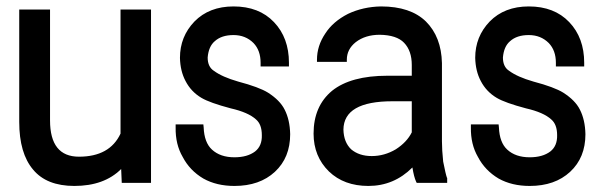

<svg xmlns="http://www.w3.org/2000/svg" viewBox="-20 -580 1913 609"><path d="M366.2 0 364.3 -43.9Q310.5 9.8 215.8 9.8Q127.9 9.8 85 -42Q41 -93.8 41 -193.4V-549.8H138.7V-198.2Q138.7 -83 230.5 -83Q328.1 -83 362.3 -156.2V-549.8H459V0Z M792 -201.2Q767.6 -223.6 711.9 -236.3Q645.5 -253.9 619.1 -269.5Q585.9 -289.1 568.4 -323.2Q551.8 -354.5 550.8 -396.5Q550.8 -463.9 596.7 -511.7Q643.6 -559.6 720.7 -559.6Q801.8 -559.6 849.1 -509.8Q896.5 -460 896.5 -380.9V-369.1H806.6V-380.9Q806.6 -419.9 784.2 -443.4Q758.8 -468.8 720.7 -468.8Q682.6 -468.8 661.1 -449.2Q641.6 -432.6 638.7 -397.5Q638.7 -368.2 658.2 -355.5Q684.6 -335.9 735.4 -321.3Q801.8 -303.7 830.1 -286.1Q868.2 -261.7 882.8 -232.4Q899.4 -200.2 900.4 -154.3Q900.4 -80.1 852.1 -35.2Q803.7 9.8 723.6 9.8Q667 9.8 625 -13.7Q582 -39.1 559.6 -82Q536.1 -122.1 537.1 -175.8V-185.5H625L626 -175.8Q627.9 -127.9 652.3 -105.5Q678.7 -81.1 723.6 -81.1Q764.6 -81.1 789.1 -99.6Q811.5 -117.2 810.5 -151.4Q810.5 -185.5 792 -201.2Z M1301.8 0 1299.8 -3.9Q1293 -18.6 1288.1 -48.8Q1229.5 9.8 1148.4 9.8Q1071.3 9.8 1023.4 -36.1Q974.6 -84 974.6 -156.2Q974.6 -243.2 1033.2 -292Q1092.8 -339.8 1209 -339.8H1286.1V-374Q1286.1 -418.9 1261.7 -444.3Q1238.3 -468.8 1184.6 -469.7Q1138.7 -469.7 1108.4 -446.3Q1080.1 -423.8 1080.1 -390.6V-383.8H985.4V-390.6Q985.4 -434.6 1011.7 -473.6Q1036.1 -511.7 1084 -536.1Q1131.8 -558.6 1188.5 -559.6Q1282.2 -559.6 1331.1 -511.7Q1379.9 -462.9 1381.8 -379.9V-131.8Q1381.8 -104.5 1385.7 -67.4Q1393.6 -27.3 1397.5 -16.6L1398.4 -15.6V0ZM1093.8 -106.4Q1119.1 -85 1159.2 -85Q1199.2 -85 1235.4 -106.4Q1270.5 -128.9 1286.1 -160.2V-258.8H1224.6Q1070.3 -258.8 1069.3 -168.9Q1070.3 -128.9 1093.8 -106.4Z M1728.5 -201.2Q1704.1 -223.6 1648.4 -236.3Q1582 -253.9 1555.7 -269.5Q1522.5 -289.1 1504.9 -323.2Q1488.3 -354.5 1487.3 -396.5Q1487.3 -463.9 1533.2 -511.7Q1580.1 -559.6 1657.2 -559.6Q1738.3 -559.6 1785.6 -509.8Q1833 -460 1833 -380.9V-369.1H1743.2V-380.9Q1743.2 -419.9 1720.7 -443.4Q1695.3 -468.8 1657.2 -468.8Q1619.1 -468.8 1597.7 -449.2Q1578.1 -432.6 1575.2 -397.5Q1575.2 -368.2 1594.7 -355.5Q1621.1 -335.9 1671.9 -321.3Q1738.3 -303.7 1766.6 -286.1Q1804.7 -261.7 1819.3 -232.4Q1835.9 -200.2 1836.9 -154.3Q1836.9 -80.1 1788.6 -35.2Q1740.2 9.8 1660.2 9.8Q1603.5 9.8 1561.5 -13.7Q1518.6 -39.1 1496.1 -82Q1472.7 -122.1 1473.6 -175.8V-185.5H1561.5L1562.5 -175.8Q1564.5 -127.9 1588.9 -105.5Q1615.2 -81.1 1660.2 -81.1Q1701.2 -81.1 1725.6 -99.6Q1748 -117.2 1747.1 -151.4Q1747.1 -185.5 1728.5 -201.2Z"/></svg>

Font: RobotoJAA
Style: Medium
Weight: 500
Version: Version 2.05; 2016-11-05